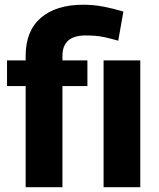

<svg xmlns="http://www.w3.org/2000/svg" viewBox="-20 -780 663 800"><path d="M240.2 0H86.9V-421.4H9.3V-528.3H86.9V-547.4Q86.9 -650.9 150.1 -705.6Q213.4 -760.3 327.1 -760.3Q370.6 -760.3 410.9 -752.4Q451.2 -744.6 494.1 -731.9L472.7 -610.4Q444.3 -618.7 413.3 -625.5Q382.3 -632.3 336.9 -632.3Q240.2 -632.3 240.2 -547.4V-528.3H344.2V-421.4H240.2ZM564.5 -528.3V0H411.6V-528.3Z"/></svg>

Font: Vazirmatn UI ExtraBold
Style: Regular
Weight: 800
Designer: Saber Rastikerdar
Foundry: Saber Rastikerdar
Version: Version 33.003